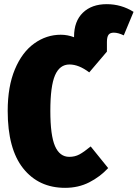

<svg xmlns="http://www.w3.org/2000/svg" viewBox="-20 -883 662 923"><path d="M622 -826 575 -713Q548 -726 527 -726Q509 -726 501.5 -715.5Q494 -705 494 -681V-635L409 -535Q359 -573 314 -573Q267 -573 244.5 -521Q222 -469 222 -350Q222 -232 244.5 -180.5Q267 -129 313 -129Q340 -129 361.5 -140.5Q383 -152 416 -179L500 -75Q461 -33 409 -6.5Q357 20 293 20Q166 20 91.5 -73.5Q17 -167 17 -350Q17 -467 51.5 -549.5Q86 -632 144.5 -674Q203 -716 272 -716Q305 -716 336 -704V-707Q336 -781 378.5 -822Q421 -863 493 -863Q563 -863 622 -826Z"/></svg>

Font: Fira Sans Extra Condensed Black
Style: Regular
Weight: 900
Width: 1
Designer: Carrois Corporate & Edenspiekermann AG
Foundry: Carrois Corporate GbR & Edenspiekermann AG
Version: Version 4.203